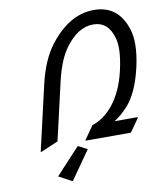

<svg xmlns="http://www.w3.org/2000/svg" viewBox="-102 -827 943 1127"><g transform="rotate(-10 370.0 -263.5)"><path d="M83.5 19.5 172.9 -368.7Q205.6 -510.7 272.5 -596.7Q389.6 -747.1 534.7 -747.1Q680.2 -747.1 727.5 -596.7Q739.7 -558.1 739.7 -507.8Q739.7 -446.3 721.7 -368.7Q688 -223.6 623 -152.3Q582.5 -107.9 541.5 -83H680.2L679.2 -78.1L624.5 0H354.5L355.5 -4.9L410.2 -83Q481.4 -105.5 536.6 -174.8Q596.7 -250.5 624 -368.7Q641.6 -444.8 641.6 -499Q641.6 -532.7 634.8 -558.6Q606.9 -664.1 515.6 -664.1Q424.3 -664.1 347.7 -558.6Q299.3 -492.2 270.5 -368.7L191.4 -24.4L88.4 19.5ZM240.2 219.7H235.4L159.2 178.7L302.2 24.4H307.1L358.4 51.3Z"/></g></svg>

Font: Nova Script
Style: Regular
Weight: 400
Italic angle: -13°
Version: Version 2.001